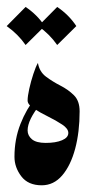

<svg xmlns="http://www.w3.org/2000/svg" viewBox="-23 -537 274 564"><path d="M96.2 -231.9Q58.1 -185.1 58.1 -153.8Q58.1 -138.7 70.8 -127.9Q83.5 -117.2 111.3 -117.2Q140.6 -117.2 159.2 -125Q177.7 -132.8 177.7 -146.5Q177.7 -159.2 159.7 -171.1Q141.6 -183.1 117.9 -194.8Q94.2 -206.5 76.2 -218.3Q58.1 -230 58.1 -241.7Q58.1 -254.4 63 -276.4Q67.9 -298.3 75 -319.8Q82 -341.3 88.4 -352.1Q92.8 -326.2 112.1 -311.8Q131.3 -297.4 154.3 -285.6Q177.2 -273.9 194.1 -257.3Q210.9 -240.7 210.9 -210Q210.9 -149.4 197.8 -100.1Q184.6 -50.8 159.7 -21.7Q134.8 7.3 99.6 7.3Q59.6 7.3 39.6 -19Q19.5 -45.4 19.5 -76.2Q19.5 -128.4 37.1 -172.9Q54.7 -217.3 80.1 -248ZM52.2 -516.6Q86.4 -493.7 108.4 -460.4L52.2 -404.8Q30.3 -436.5 -3.4 -460.4ZM145 -516.6Q179.2 -493.7 201.2 -460.4L145 -404.8Q123 -436.5 89.4 -460.4Z"/></svg>

Font: Lateef
Style: Bold
Weight: 700
Designer: SIL International
Foundry: SIL International
Version: Version 4.200